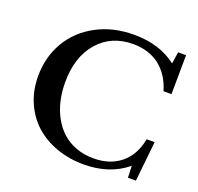

<svg xmlns="http://www.w3.org/2000/svg" viewBox="-121 -807 981 951"><g transform="rotate(20 369.5 -331.5)"><path d="M413.1 13.2Q336.4 13.2 270 -10.5Q203.6 -34.2 155.5 -77.1Q107.4 -120.1 79.8 -183.1Q52.2 -246.1 52.2 -321.3Q52.2 -422.4 99.4 -502.9Q146.5 -583.5 233.2 -629.9Q319.8 -676.3 430.7 -676.3Q564.9 -676.3 654.3 -606.9L663.6 -668.9H705.6L703.6 -462.9H661.6Q637.2 -544.9 580.6 -588.1Q523.9 -631.3 441.9 -631.3Q327.1 -631.3 257.8 -551.8Q188.5 -472.2 188.5 -338.4Q188.5 -288.6 198.7 -243.4Q209 -198.2 230 -159.4Q251 -120.6 281.5 -92.3Q312 -64 354.7 -47.9Q397.5 -31.7 448.2 -31.7Q534.7 -31.7 591.3 -77.9Q647.9 -124 664.6 -210.9H706.5L684.6 0H642.6L640.1 -62Q548.8 13.2 413.1 13.2Z"/></g></svg>

Font: Elstob 6pt Medium
Style: Regular
Weight: 500
Designer: Peter S. Baker
Version: Version 1.015